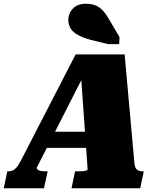

<svg xmlns="http://www.w3.org/2000/svg" viewBox="-69 -1003 853 1023"><path d="M171 -301H432L419 -215H142ZM362 -607 381 -609 127 -110Q126 -105 130.5 -100Q135 -95 146.5 -92.5Q158 -90 175 -90H185L165 0H-49L-30 -90H-24Q-5 -90 9.5 -101.5Q24 -113 40 -143L334 -713H595L647 -136Q649 -109 660.5 -99.5Q672 -90 693 -90H697L678 0H312L331 -90H343Q360 -90 372 -91Q384 -92 390.5 -94.5Q397 -97 398 -100ZM506 -768H566L568 -805L512 -900Q497 -927 480 -945.5Q463 -964 441.5 -973.5Q420 -983 389 -983Q343 -983 319 -957Q295 -931 295 -898Q295 -871 307.5 -851Q320 -831 346.5 -816.5Q373 -802 413 -791Z"/></svg>

Font: Roboto Serif Black
Style: Italic
Weight: 900
Italic angle: -10°
Version: Version 1.008